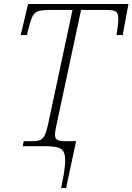

<svg xmlns="http://www.w3.org/2000/svg" viewBox="-20 -734 665 964"><path d="M287 210Q302 139 306 97Q310 55 302 34Q294 13 270.5 6.5Q247 0 206 0H94L99 -25H141Q166 -25 180.5 -30.5Q195 -36 204 -54Q213 -72 221 -108L344 -684H233Q193 -684 174 -678.5Q155 -673 145.5 -656Q136 -639 127 -605L115 -558H84L121 -714H625L596 -558H565Q569 -582 571.5 -603.5Q574 -625 574 -640Q574 -664 564 -674Q554 -684 516 -684H387L263 -104Q256 -72 256 -57Q256 -38 268 -31.5Q280 -25 307 -25H362L312 210Z"/></svg>

Font: Noto Serif ExtraLight
Style: Italic
Weight: 200
Italic angle: -12°
Designer: Monotype Design Team
Foundry: Monotype Imaging Inc.
Version: Version 2.014; ttfautohint (v1.8.4.7-5d5b)